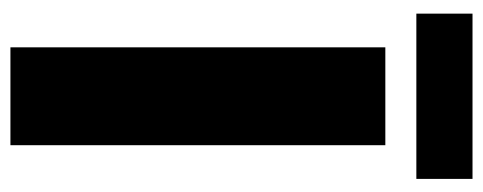

<svg xmlns="http://www.w3.org/2000/svg" viewBox="-292 -612 904 359"><g transform="rotate(90 159.5 -432.0)"><path d="M68 -701H251V0H68ZM5 -864H314V-759H5Z"/></g></svg>

Font: Montserrat V1
Style: Bold
Weight: 700
Designer: Julieta Ulanovsky
Foundry: Julieta Ulanovsky
Version: Version 6.001